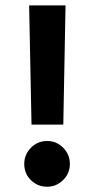

<svg xmlns="http://www.w3.org/2000/svg" viewBox="-20 -692 349 711"><path d="M87.9 -671.9H222.7L214.4 -230.5H96.7ZM69.8 -85Q69.8 -119.6 94.5 -144.8Q119.1 -169.9 154.3 -169.9Q189.5 -169.9 214.1 -144.8Q238.8 -119.6 238.8 -85Q238.8 -50.3 213.9 -25.4Q189 -0.5 154.3 -0.5Q119.6 -0.5 94.7 -24.7Q69.8 -48.8 69.8 -85Z"/></svg>

Font: Vazir FD
Style: Bold-FD
Weight: 700
Designer: Saber Rastikerdar
Foundry: Saber Rastikerdar
Version: Version 30.1.0